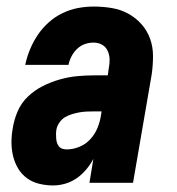

<svg xmlns="http://www.w3.org/2000/svg" viewBox="-20 -558 540 586"><path d="M142 8Q121 8 100 3Q79 -2 62.5 -14Q46 -26 35.5 -43.5Q25 -61 20 -81.5Q15 -102 15 -123.5Q15 -145 19 -167Q23 -193 34 -218.5Q45 -244 65.5 -263.5Q86 -283 111 -295.5Q136 -308 162.5 -315.5Q189 -323 215 -325.5Q241 -328 267 -328H309L312 -350Q315 -364 314.5 -377.5Q314 -391 308.5 -403Q303 -415 291.5 -421.5Q280 -428 266 -428Q252 -428 239 -423.5Q226 -419 215.5 -409Q205 -399 198.5 -386.5Q192 -374 189 -360H57Q62 -384 71.5 -407Q81 -430 95 -451Q109 -472 128.5 -489.5Q148 -507 171 -518Q194 -529 218 -533.5Q242 -538 266 -538Q294 -538 321 -533.5Q348 -529 371 -516.5Q394 -504 411.5 -484.5Q429 -465 438 -440Q447 -415 447 -387Q447 -359 443 -331L386 0H253L265 -73Q256 -56 243 -40.5Q230 -25 214 -14Q198 -3 179.5 2.5Q161 8 142 8ZM184 -102Q203 -102 222.5 -110Q242 -118 256 -133.5Q270 -149 277.5 -167.5Q285 -186 288 -205L290 -218H267Q256 -218 244.5 -217.5Q233 -217 222 -215Q211 -213 199.5 -209.5Q188 -206 178 -200Q168 -194 161 -183.5Q154 -173 152 -162Q151 -155 151 -148.5Q151 -142 151.5 -135Q152 -128 154 -122Q156 -116 160 -111Q164 -106 170.5 -104Q177 -102 184 -102Z"/></svg>

Font: iosevka_custom_sans_ss08 Heavy
Style: Italic
Weight: 900
Italic angle: -10°
Designer: Belleve Invis
Foundry: Belleve Invis
Version: Version 10.3.0; ttfautohint (v1.8.3)